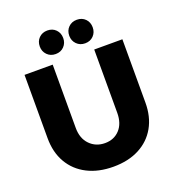

<svg xmlns="http://www.w3.org/2000/svg" viewBox="-161 -1034 1070 1173"><g transform="rotate(-20 374.5 -447.5)"><path d="M239.4 -289.3Q239.4 -220.6 278.6 -180.6Q317.7 -140.6 377 -140.6Q435.9 -140.6 472.6 -180.4Q509.3 -220.1 509.3 -289.3V-700.6H692.4V-289.3Q692.4 -197.1 653.9 -129.2Q615.3 -61.3 544.4 -24.4Q473.4 12.6 376.4 12.6Q279 12.6 207 -24.4Q135 -61.3 95.6 -129.2Q56.3 -197.1 56.3 -289.3V-700.6H239.4ZM279.4 -908Q312.9 -908 334.1 -886.3Q355.4 -864.6 355.4 -831.4Q355.4 -799 334.1 -777Q312.9 -755 279.4 -755Q246 -755 224.5 -777Q203 -799 203 -831.3Q203 -864.9 224.5 -886.4Q246 -908 279.4 -908ZM471.1 -908Q504.6 -908 525.9 -886.3Q547.1 -864.6 547.1 -831.4Q547.1 -799 525.9 -777Q504.6 -755 471.1 -755Q437.7 -755 416.2 -777Q394.7 -799 394.7 -831.3Q394.7 -864.9 416.2 -886.4Q437.7 -908 471.1 -908Z"/></g></svg>

Font: Alexandria
Style: Regular
Weight: 400
Designer: Mohamed Gaber
Foundry: Kief Type Foundry
Version: Version 5.100